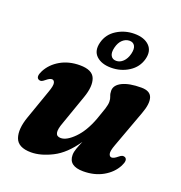

<svg xmlns="http://www.w3.org/2000/svg" viewBox="-132 -833 905 960"><g transform="rotate(20 320.5 -353.0)"><path d="M586.5 -125Q605 -115.5 586.5 -79.5Q564.5 -37.5 519.2 -12Q474 13.5 414.5 13.5Q337 13.5 337 -45.5Q337 -61.5 344 -81Q351 -100.5 361 -123.5Q309 -47.5 248.5 -17Q188 13.5 137 13.5Q67.5 13.5 52 -30.8Q36.5 -75 61.5 -145.5L116.5 -302Q129.5 -338 126 -352Q122.5 -366 111 -366Q99.5 -366 81 -350.5Q70.5 -341.5 63.5 -339.5Q56.5 -337.5 49.5 -341Q31 -350.5 49.5 -386.5Q71.5 -428.5 116 -454Q160.5 -479.5 219 -479.5Q285 -479.5 300 -440.8Q315 -402 292 -337L236.5 -179Q222 -140.5 226 -122.5Q230 -104.5 252 -104.5Q283.5 -104.5 323.2 -144.8Q363 -185 390 -257Q404.5 -296.5 411.8 -319.8Q419 -343 419 -357.5Q419 -373 413.8 -385.2Q408.5 -397.5 408.5 -413.5Q408.5 -443.5 444.8 -461.5Q481 -479.5 545.5 -479.5Q592.5 -479.5 602.8 -448.5Q613 -417.5 592 -361.5L519.5 -164Q506 -128 509.8 -114Q513.5 -100 525 -100Q536.5 -100 555 -115.5Q565.5 -124.5 572.5 -126.2Q579.5 -128 586.5 -125ZM368 -521Q317 -521 289.2 -547.2Q261.5 -573.5 274 -621Q286.5 -668 328.5 -694.2Q370.5 -720.5 421.5 -720.5Q473.5 -720.5 500.8 -693.8Q528 -667 516 -621Q503.5 -574.5 461.8 -547.8Q420 -521 368 -521ZM410 -679.5Q390 -679.5 373.5 -664.5Q357 -649.5 350 -621Q343 -593 351.8 -577.5Q360.5 -562 380.5 -562Q400.5 -562 416.8 -577.8Q433 -593.5 440 -621Q447 -649 438.5 -664.2Q430 -679.5 410 -679.5Z"/></g></svg>

Font: Fraunces 9pt
Style: Bold Italic
Weight: 700
Italic angle: -16°
Version: Version 1.000;[b76b70a41]